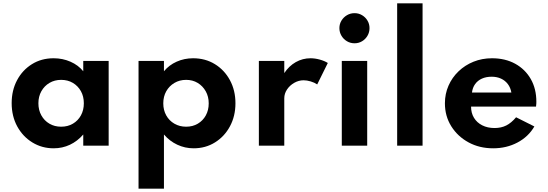

<svg xmlns="http://www.w3.org/2000/svg" viewBox="-20 -880 3309 1160"><path d="M304 16Q233.5 16 175.8 -19.2Q118 -54.5 84.2 -116.2Q50.5 -178 50.5 -257Q50.5 -334 83 -395.2Q115.5 -456.5 172.8 -492.2Q230 -528 304 -528Q358.5 -528 405.8 -507.2Q453 -486.5 483 -449.5V-512H636.5V0H483V-67.5Q448 -27 402.5 -5.5Q357 16 304 16ZM349.5 -114.5Q389.5 -114.5 420.5 -132.8Q451.5 -151 469 -183Q486.5 -215 486.5 -256Q486.5 -297.5 468.8 -329.2Q451 -361 420.2 -379.2Q389.5 -397.5 349.5 -397.5Q310 -397.5 279 -379.2Q248 -361 230 -329Q212 -297 212 -256Q212 -215 229.8 -183Q247.5 -151 278.5 -132.8Q309.5 -114.5 349.5 -114.5Z M817 260V-512H970.5V-449.5Q1001.5 -487 1047.5 -507.5Q1093.5 -528 1146.5 -528Q1220.5 -528 1278.2 -492.5Q1336 -457 1369.2 -395.5Q1402.5 -334 1402.5 -256Q1402.5 -179 1369.5 -117.2Q1336.5 -55.5 1279.2 -19.8Q1222 16 1150 16Q1097.5 16 1051 -5.8Q1004.5 -27.5 970.5 -67.5V260ZM1104.5 -114.5Q1144.5 -114.5 1175.2 -132.8Q1206 -151 1223.5 -182.8Q1241 -214.5 1241 -255.5Q1241 -296.5 1223 -328.5Q1205 -360.5 1174.5 -379Q1144 -397.5 1104.5 -397.5Q1065 -397.5 1033.8 -379Q1002.5 -360.5 984.5 -328.8Q966.5 -297 966.5 -255.5Q966.5 -215 984.2 -183Q1002 -151 1033.5 -132.8Q1065 -114.5 1104.5 -114.5Z M1544 0V-512H1697.5V-438.5Q1726 -481.5 1767.2 -504.8Q1808.5 -528 1856 -528Q1883 -528 1912 -520Q1941 -512 1960.5 -499.5L1896.5 -370Q1879.5 -381.5 1856.8 -388.2Q1834 -395 1814.5 -395Q1784.5 -395 1757.5 -379.5Q1730.5 -364 1714 -339.2Q1697.5 -314.5 1697.5 -286V0Z M2045 0V-512H2198.5V0ZM2122 -618.5Q2097 -618.5 2076.2 -630.8Q2055.5 -643 2043 -664Q2030.5 -685 2030.5 -710Q2030.5 -735 2043 -755.5Q2055.5 -776 2076.2 -788.2Q2097 -800.5 2122 -800.5Q2147 -800.5 2167.5 -788.2Q2188 -776 2200.2 -755.5Q2212.5 -735 2212.5 -710Q2212.5 -685 2200.2 -664Q2188 -643 2167.5 -630.8Q2147 -618.5 2122 -618.5Z M2379.5 0V-860H2533V0Z M2959.5 16Q2876.5 16 2810.8 -19.8Q2745 -55.5 2706.5 -117Q2668 -178.5 2668 -256Q2668 -313 2689.8 -362.5Q2711.5 -412 2750.5 -449.2Q2789.5 -486.5 2841 -507.2Q2892.5 -528 2952.5 -528Q3032.5 -528 3092.8 -494.8Q3153 -461.5 3186.8 -402.5Q3220.5 -343.5 3220.5 -265Q3220.5 -258.5 3220.2 -253.8Q3220 -249 3218.5 -236H2826Q2826 -197 2843.8 -168Q2861.5 -139 2893.5 -122.8Q2925.5 -106.5 2968 -106.5Q3008 -106.5 3038.8 -122Q3069.5 -137.5 3098 -171.5L3208.5 -116Q3172.5 -54 3106.5 -19Q3040.5 16 2959.5 16ZM2831.5 -321H3069.5Q3064.5 -350.5 3048.2 -372Q3032 -393.5 3007 -405Q2982 -416.5 2950.5 -416.5Q2917 -416.5 2891.5 -405Q2866 -393.5 2850.5 -372Q2835 -350.5 2831.5 -321Z"/></svg>

Font: Spartan Thin
Style: Bold
Weight: 700
Version: Version 1.004